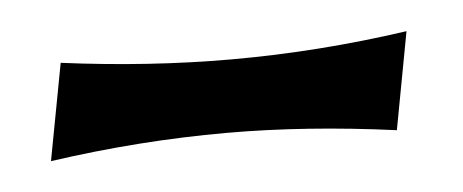

<svg xmlns="http://www.w3.org/2000/svg" viewBox="-24 -316 335 139"><g transform="rotate(-5 143.5 -246.5)"><path d="M9.3 -210.9 22.5 -281.2Q86.4 -272.9 146 -272.9Q209.5 -272.9 273.9 -282.2L260.7 -211.4Q195.3 -220.2 137.7 -220.2Q74.2 -220.2 9.3 -210.9Z"/></g></svg>

Font: Quaaykop
Style: Medium
Weight: 500
Designer: Tup Wanders
Foundry: Free font, DO NOT SELL
Version: Version 1.00;July 31, 2023;FontCreator 11.5.0.2430 64-bit